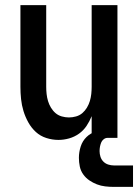

<svg xmlns="http://www.w3.org/2000/svg" viewBox="-20 -540 541 752"><path d="M209 8Q185 8 161.5 0.5Q138 -7 120.5 -23Q103 -39 91 -60.5Q79 -82 72 -105Q65 -128 62.5 -152Q60 -176 60 -200V-520H161V-200Q161 -186 162.5 -172Q164 -158 168 -144.5Q172 -131 179.5 -118.5Q187 -106 197.5 -97Q208 -88 222 -84Q236 -80 250 -80Q264 -80 278 -84Q292 -88 302.5 -97Q313 -106 320.5 -118.5Q328 -131 332 -144.5Q336 -158 337.5 -172Q339 -186 339 -200V-520H440V0H339V-85Q331 -65 319 -47Q307 -29 289.5 -16.5Q272 -4 251 2Q230 8 209 8ZM501 192H426Q409 192 392 190Q375 188 359.5 182Q344 176 330 166.5Q316 157 306 143Q296 129 292.5 112Q289 95 289 78Q289 56 296 34Q303 12 319 -3.5Q335 -19 357 -25.5Q379 -32 401 -32V0Q393 0 386 5.5Q379 11 376 19Q373 27 371.5 35Q370 43 370 52Q370 63 373.5 74Q377 85 385 93Q393 101 404 104.5Q415 108 426 108H501Z"/></svg>

Font: Zed Sans Semibold
Style: Regular
Weight: 600
Designer: Belleve Invis
Foundry: Belleve Invis
Version: Version 1.0.0; ttfautohint (v1.8.4)